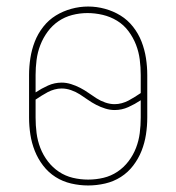

<svg xmlns="http://www.w3.org/2000/svg" viewBox="-20 -560 540 588"><path d="M250 8Q224 8 198 2Q172 -4 150 -18Q128 -32 112 -53Q96 -74 86.5 -98Q77 -122 73 -148Q69 -174 69 -200V-330Q69 -356 73 -382Q77 -408 86.5 -432.5Q96 -457 112.5 -478Q129 -499 151 -512.5Q173 -526 198.5 -533Q224 -540 250 -540Q276 -540 301.5 -533Q327 -526 349 -512.5Q371 -499 387.5 -478Q404 -457 413.5 -432.5Q423 -408 427 -382Q431 -356 431 -330V-200Q431 -174 427 -148Q423 -122 413.5 -98Q404 -74 388 -53Q372 -32 350 -18Q328 -4 302 2Q276 8 250 8ZM331 -241Q342 -241 353 -244Q364 -247 373.5 -252Q383 -257 392.5 -263Q402 -269 411 -275V-330Q411 -354 408 -377.5Q405 -401 396.5 -423Q388 -445 373.5 -464.5Q359 -484 338.5 -496.5Q318 -509 294.5 -514.5Q271 -520 248 -520Q224 -520 201 -514Q178 -508 159 -495Q140 -482 126 -463Q112 -444 103.5 -422Q95 -400 92 -376.5Q89 -353 89 -330V-277Q107 -289 127 -298Q147 -307 169 -307Q183 -307 197.5 -302.5Q212 -298 225.5 -291Q239 -284 251 -275.5Q263 -267 275.5 -259Q288 -251 302.5 -246Q317 -241 331 -241ZM250 -10Q274 -10 297 -15.5Q320 -21 339.5 -34Q359 -47 373.5 -66Q388 -85 396.5 -107Q405 -129 408 -152.5Q411 -176 411 -200V-253Q393 -241 373 -232Q353 -223 331 -223Q317 -223 302.5 -227.5Q288 -232 274.5 -239Q261 -246 249 -254.5Q237 -263 224.5 -271Q212 -279 197.5 -284Q183 -289 169 -289Q158 -289 147 -286Q136 -283 126.5 -278Q117 -273 107.5 -267Q98 -261 89 -255V-200Q89 -176 92 -152.5Q95 -129 103.5 -107Q112 -85 126.5 -66Q141 -47 160.5 -34Q180 -21 203 -15.5Q226 -10 250 -10Z"/></svg>

Font: Iosevka Slab Thin
Style: Regular
Weight: 100
Monospace: yes
Designer: Belleve Invis
Foundry: Belleve Invis
Version: Version 11.1.0; ttfautohint (v1.8.3)